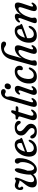

<svg xmlns="http://www.w3.org/2000/svg" viewBox="1559 -2325 774 3932"><g transform="rotate(-90 1946.0 -359.0)"><path d="M437.5 -442.5Q457.5 -441.5 464.2 -411.2Q471 -381 457.5 -320.5Q441 -241.5 415.5 -181.5Q413.5 -107 430 -77Q446.5 -47 470 -47Q493 -47 514.8 -68.5Q536.5 -90 554 -125.2Q571.5 -160.5 582 -202.8Q592.5 -245 592.5 -286.5Q592.5 -310.5 589.5 -323.8Q586.5 -337 579 -346.5Q561 -368 561 -389Q561 -412 575.5 -427.2Q590 -442.5 614.5 -442.5Q640.5 -442.5 657.2 -422Q674 -401.5 674 -354Q674 -277.5 654.5 -211.5Q635 -145.5 601.8 -96.2Q568.5 -47 526.8 -19.2Q485 8.5 439.5 8.5Q406.5 8.5 381.5 -8.5Q356.5 -25.5 345 -65.5Q308.5 -26 266.8 -8.8Q225 8.5 180.5 8.5Q124.5 8.5 98.5 -16.5Q72.5 -41.5 73.5 -89Q74.5 -128 90.5 -160.5Q106.5 -193 129.8 -223Q153 -253 177 -282.8Q201 -312.5 217.5 -345Q184 -347 155.2 -360.8Q126.5 -374.5 100.5 -374.5Q85.5 -374.5 76.8 -365.8Q68 -357 68 -343.5Q68 -335.5 78.5 -324Q84.5 -318 87.8 -312.5Q91 -307 91 -299.5Q91.5 -286 82.2 -277.8Q73 -269.5 60 -269.5Q43.5 -269.5 31.8 -284.5Q20 -299.5 20 -330.5Q20 -378 46.8 -410.2Q73.5 -442.5 116 -442.5Q145 -442.5 167.8 -432.2Q190.5 -422 209 -422Q225.5 -422 233.2 -432.2Q241 -442.5 255.5 -442.5Q280 -442.5 274 -404Q262 -349.5 239.8 -299.2Q217.5 -249 199.2 -201.8Q181 -154.5 181 -109.5Q181 -47 230 -47Q252 -47 279.8 -62.5Q307.5 -78 336.5 -115Q334 -152.5 340.2 -203.8Q346.5 -255 362.5 -322Q379 -391 398.5 -417Q418 -443 437.5 -442.5Z M1048.5 -130Q1041.5 -96.5 1016.2 -64.8Q991 -33 949.2 -12.2Q907.5 8.5 851 8.5Q772.5 8.5 735.8 -40.5Q699 -89.5 705.5 -171.5Q711 -248 744.8 -310Q778.5 -372 831.2 -408.2Q884 -444.5 947 -444.5Q1001 -444.5 1028.5 -416.8Q1056 -389 1061.5 -345.5Q1064 -330.5 1073 -328Q1086 -326 1088.5 -315Q1089.5 -305.5 1083.2 -298.2Q1077 -291 1060 -285Q1025.5 -271.5 977.2 -254.2Q929 -237 881.2 -220Q833.5 -203 799.5 -191Q799 -186 798.5 -181Q792 -118 814.8 -85.5Q837.5 -53 881.5 -53Q912 -53 945.8 -72.8Q979.5 -92.5 1004 -137.5Q1023.5 -162 1038 -159Q1055 -155.5 1048.5 -130ZM935.5 -394.5Q897.5 -394.5 861 -350.2Q824.5 -306 807.5 -235Q845.5 -249 894.5 -267.2Q943.5 -285.5 981 -301Q983.5 -315.5 983.5 -337.5Q983.5 -364 971.5 -379.2Q959.5 -394.5 935.5 -394.5Z M1229 -37.5Q1259 -37.5 1274.8 -54.2Q1290.5 -71 1290.5 -93Q1290.5 -111.5 1277.8 -130.8Q1265 -150 1222.5 -183Q1172 -222 1153.8 -251.2Q1135.5 -280.5 1137 -320Q1139.5 -373.5 1184.2 -409Q1229 -444.5 1305 -444.5Q1369 -444.5 1402.8 -420.2Q1436.5 -396 1436.5 -361.5Q1436.5 -321.5 1407.5 -321.5Q1395.5 -321.5 1386 -328.8Q1376.5 -336 1365 -355.5Q1352 -377.5 1335.2 -388.5Q1318.5 -399.5 1294 -399.5Q1262.5 -399.5 1243.5 -381.2Q1224.5 -363 1224.5 -337Q1224.5 -318 1237.5 -296Q1250.5 -274 1291 -241.5Q1330 -212 1349 -188.5Q1368 -165 1373.2 -144Q1378.5 -123 1376 -101Q1371 -53.5 1330 -22.5Q1289 8.5 1219.5 8.5Q1151 8.5 1113.8 -20.5Q1076.5 -49.5 1076.5 -86.5Q1076.5 -126 1108.5 -126Q1131 -126 1149 -91.5Q1162 -62 1182.5 -49.8Q1203 -37.5 1229 -37.5Z M1512 -370 1482.5 -377.5Q1464.5 -387.5 1464.5 -402Q1464.5 -427 1497 -427H1531Q1553.5 -427 1569 -447L1597.5 -498Q1611.5 -518 1630 -518Q1654 -518 1654 -493.5Q1654 -486.5 1652 -475.8Q1650 -465 1645 -449.5L1637.5 -424.5H1718.5Q1736.5 -424.5 1736.5 -406.5Q1736.5 -389.5 1723.2 -379.5Q1710 -369.5 1689 -369.5H1621L1550 -138Q1537.5 -97.5 1544.5 -79.2Q1551.5 -61 1574 -61Q1600.5 -61 1634 -97.5Q1649 -112.5 1658.5 -110Q1666 -108.5 1667.8 -101.5Q1669.5 -94.5 1667 -85Q1655.5 -49.5 1618.5 -20.5Q1581.5 8.5 1529.5 8.5Q1477 8.5 1459 -27.5Q1441 -63.5 1464 -132L1518 -308.5Q1528 -338.5 1526.5 -351.2Q1525 -364 1512 -370Z M2024 -725.5Q2055.5 -725.5 2071.5 -710.8Q2087.5 -696 2087.5 -676.5Q2087.5 -654.5 2073.2 -641.5Q2059 -628.5 2039.5 -628.5Q2020 -628.5 2007 -637.8Q1994 -647 1977 -647Q1949.5 -647 1935.5 -615.5Q1930 -598.5 1933 -581.5Q1936 -564.5 1938 -542.5Q1940 -520.5 1930.5 -487.5L1825.5 -131.5Q1814.5 -94.5 1817.5 -81.5Q1820.5 -68.5 1833 -68.5Q1841.5 -68.5 1851.2 -73.8Q1861 -79 1874 -94Q1883.5 -104.5 1892 -101.5Q1900.5 -100.5 1903 -90Q1905.5 -79.5 1896.5 -62.5Q1854.5 8.5 1780 8.5Q1700 8.5 1733 -106.5L1871 -583.5Q1892.5 -657.5 1932.5 -691.5Q1972.5 -725.5 2024 -725.5Z M2133.5 -523Q2110.5 -523 2097 -538Q2083.5 -553 2083.5 -577Q2083.5 -604 2101.5 -627.2Q2119.5 -650.5 2151.5 -650.5Q2176 -650.5 2189.8 -635.5Q2203.5 -620.5 2204 -596Q2204 -569.5 2185.2 -546.2Q2166.5 -523 2133.5 -523ZM2072 -127.5Q2051 -68.5 2079 -68.5Q2087.5 -68.5 2097.5 -73.8Q2107.5 -79 2120 -93.5Q2128.5 -103 2136.5 -100.5Q2144.5 -99 2146.8 -88Q2149 -77 2140 -59.5Q2121.5 -27 2092.5 -9.2Q2063.5 8.5 2029.5 8.5Q1986 8.5 1973.8 -23.5Q1961.5 -55.5 1981 -107L2052 -306.5Q2073.5 -365.5 2044.5 -365.5Q2034.5 -365.5 2025 -360Q2015.5 -354.5 2002.5 -339.5Q1994 -331 1986 -333.5Q1978 -335.5 1975.8 -346.2Q1973.5 -357 1982.5 -374Q2000.5 -405 2029.8 -423.8Q2059 -442.5 2093.5 -442.5Q2137 -442.5 2148.8 -410.2Q2160.5 -378 2142.5 -328.5Z M2440 -392.5Q2410 -392.5 2379 -368.2Q2348 -344 2325 -298.8Q2302 -253.5 2296 -191Q2289.5 -124 2310.2 -89Q2331 -54 2375 -54Q2403.5 -54 2433 -72.8Q2462.5 -91.5 2484 -135.5Q2500 -158 2513.5 -158Q2523 -158 2528.5 -147Q2534 -136 2524 -112.5Q2504 -64 2459.8 -27.8Q2415.5 8.5 2341 8.5Q2266 8.5 2231 -40.5Q2196 -89.5 2202.5 -175Q2207.5 -246.5 2240 -307.8Q2272.5 -369 2326.2 -406.5Q2380 -444 2449.5 -444Q2509 -444 2537.5 -414.5Q2566 -385 2566 -345.5Q2566 -313.5 2549.2 -295.8Q2532.5 -278 2510 -278Q2474.5 -278 2474.5 -308.5Q2474.5 -320.5 2477.8 -330.2Q2481 -340 2481 -352.5Q2481 -392.5 2440 -392.5Z M2691.5 -173Q2679 -133.5 2674.8 -116.5Q2670.5 -99.5 2670.5 -88Q2670.5 -74 2673.8 -62.8Q2677 -51.5 2677 -37.5Q2677 -15.5 2658.8 -3.5Q2640.5 8.5 2607.5 8.5Q2572 8.5 2567.5 -14.5Q2563 -37.5 2577.5 -91L2693 -509Q2723.5 -619.5 2793.2 -672.5Q2863 -725.5 2965.5 -725.5Q3015 -725.5 3038.2 -708.8Q3061.5 -692 3061.5 -667.5Q3061.5 -647.5 3049 -634.5Q3036.5 -621.5 3013.5 -621.5Q2994 -621.5 2977 -632.2Q2960 -643 2943.2 -653.5Q2926.5 -664 2908 -664Q2869 -664 2837 -633.2Q2805 -602.5 2784.5 -529.5L2719.5 -299Q2767 -377.5 2820 -410Q2873 -442.5 2918.5 -442.5Q2971 -442.5 2980.8 -403.5Q2990.5 -364.5 2968 -300L2911 -131Q2889.5 -68.5 2916.5 -68.5Q2925 -68.5 2935.2 -73.8Q2945.5 -79 2958.5 -94Q2968.5 -104.5 2976 -101Q2984 -99.5 2986.2 -88.8Q2988.5 -78 2979 -60Q2960 -28 2931.2 -9.8Q2902.5 8.5 2867.5 8.5Q2824 8.5 2813.2 -22.5Q2802.5 -53.5 2818.5 -104L2878.5 -288Q2892.5 -330.5 2887 -349.2Q2881.5 -368 2858.5 -368Q2833 -368 2801 -345Q2769 -322 2739.2 -278.5Q2709.5 -235 2691.5 -173Z M3381 -130Q3374 -96.5 3348.8 -64.8Q3323.5 -33 3281.8 -12.2Q3240 8.5 3183.5 8.5Q3105 8.5 3068.2 -40.5Q3031.5 -89.5 3038 -171.5Q3043.5 -248 3077.2 -310Q3111 -372 3163.8 -408.2Q3216.5 -444.5 3279.5 -444.5Q3333.5 -444.5 3361 -416.8Q3388.5 -389 3394 -345.5Q3396.5 -330.5 3405.5 -328Q3418.5 -326 3421 -315Q3422 -305.5 3415.8 -298.2Q3409.5 -291 3392.5 -285Q3358 -271.5 3309.8 -254.2Q3261.5 -237 3213.8 -220Q3166 -203 3132 -191Q3131.5 -186 3131 -181Q3124.5 -118 3147.2 -85.5Q3170 -53 3214 -53Q3244.5 -53 3278.2 -72.8Q3312 -92.5 3336.5 -137.5Q3356 -162 3370.5 -159Q3387.5 -155.5 3381 -130ZM3268 -394.5Q3230 -394.5 3193.5 -350.2Q3157 -306 3140 -235Q3178 -249 3227 -267.2Q3276 -285.5 3313.5 -301Q3316 -315.5 3316 -337.5Q3316 -364 3304 -379.2Q3292 -394.5 3268 -394.5Z M3463 -336Q3452.5 -337.5 3451.2 -349.5Q3450 -361.5 3459 -375.5Q3479 -406.5 3510.8 -424.5Q3542.5 -442.5 3577 -442.5Q3631.5 -442.5 3631.5 -395Q3631.5 -380.5 3625 -362Q3618.5 -343.5 3606.5 -314Q3653 -384 3704.2 -413.2Q3755.5 -442.5 3797 -442.5Q3848.5 -442.5 3857.8 -403.5Q3867 -364.5 3844.5 -300L3787.5 -131Q3766 -68.5 3793 -68.5Q3801 -68.5 3809.8 -73.8Q3818.5 -79 3832 -94.5Q3840.5 -103.5 3847.5 -101Q3855.5 -99 3858.2 -88.8Q3861 -78.5 3852 -61.5Q3809.5 8.5 3743.5 8.5Q3700 8.5 3689.2 -22.5Q3678.5 -53.5 3695 -104L3755 -288Q3769 -330.5 3763.5 -349.2Q3758 -368 3734.5 -368Q3709.5 -368 3678.5 -344.8Q3647.5 -321.5 3618.2 -278Q3589 -234.5 3568.5 -173Q3554 -133 3549.8 -116.2Q3545.5 -99.5 3545.5 -88Q3545.5 -74 3548.8 -62.8Q3552 -51.5 3552 -37.5Q3552 -15.5 3533.8 -3.5Q3515.5 8.5 3482.5 8.5Q3447 8.5 3439.8 -15.5Q3432.5 -39.5 3453 -91L3531 -303.5Q3544.5 -339 3543.2 -354.2Q3542 -369.5 3527 -369.5Q3507 -369.5 3483 -343.5Q3472.5 -333 3463 -336Z"/></g></svg>

Font: Fraunces 144pt SuperSoft
Style: Italic
Weight: 400
Italic angle: -16°
Version: Version 1.000;[b76b70a41]